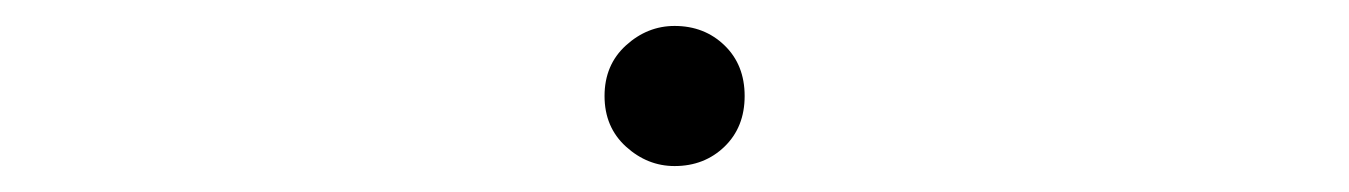

<svg xmlns="http://www.w3.org/2000/svg" viewBox="-20 -434 1040 148"><path d="M500 -306Q479 -306 462.5 -321Q446 -336 446 -360Q446 -384 462.5 -399Q479 -414 500 -414Q523 -414 538.5 -399Q554 -384 554 -360Q554 -336 538.5 -321Q523 -306 500 -306Z"/></svg>

Font: Murecho Light
Style: Regular
Weight: 300
Designer: Neil Summerour
Foundry: Positype
Version: Version 1.010; ttfautohint (v1.8.3)